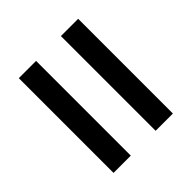

<svg xmlns="http://www.w3.org/2000/svg" viewBox="-47 -682 645 645"><g transform="rotate(45 275.0 -360.0)"><path d="M50 -219V-301H500V-219ZM50 -419V-501H500V-419Z"/></g></svg>

Font: Golos Text
Style: Regular
Weight: 400
Designer: A.Korolkova, Vitaly Kuzmin
Foundry: ParaType Ltd
Version: Version 2.004